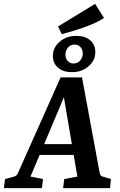

<svg xmlns="http://www.w3.org/2000/svg" viewBox="-35 -975 622 995"><path d="M156 -228H379L392 -172H135ZM482 -77Q483 -71 487 -66Q491 -61 500 -59L540 -47L535 0H292L298 -47L366 -60L286 -530H321L123 -60L188 -47L182 0H-15L-9 -47L35 -59Q51 -63 57 -76L279 -574H390ZM338 -601Q293 -601 266 -624Q239 -647 239 -686Q239 -728 274 -758.5Q309 -789 361 -789Q406 -789 432.5 -766Q459 -743 459 -705Q459 -662 424 -631.5Q389 -601 338 -601ZM346 -646Q368 -646 381 -662Q394 -678 394 -697Q394 -718 382 -731Q370 -744 352 -744Q330 -744 317 -728Q304 -712 304 -692Q304 -672 316 -659Q328 -646 346 -646ZM285 -798 266 -838 458 -955 504 -882Q479 -865 441 -849Q403 -833 361.5 -820Q320 -807 285 -798Z"/></svg>

Font: Rasa SemiBold
Style: Italic
Weight: 600
Italic angle: -7.10001°
Designer: Anna Giedrys (Yrsa+Rasa design), David Brezina (Yrsa art-direction, Rasa art-direction, design)
Foundry: Rosetta Type Foundry
Version: Version 2.004